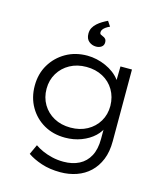

<svg xmlns="http://www.w3.org/2000/svg" viewBox="-143 -890 1053 1226"><g transform="rotate(15 384.0 -276.5)"><path d="M372 230Q302 230 246.5 211.5Q191 193 154 167L184 102Q205 117 234 130Q263 143 298.5 151.5Q334 160 374 160Q433 160 477 137.5Q521 115 545 70Q569 25 569 -43V-130L582 -133Q570 -94 535.5 -61.5Q501 -29 451 -10Q401 9 344 9Q265 9 204 -26Q143 -61 107.5 -122.5Q72 -184 72 -262Q72 -341 108.5 -402Q145 -463 207 -498.5Q269 -534 348 -534Q379 -534 410.5 -527Q442 -520 471 -507Q500 -494 524 -476Q548 -458 565 -435.5Q582 -413 588 -389L567 -392L569 -522H645V-48Q645 22 624 73.5Q603 125 566 160Q529 195 479 212.5Q429 230 372 230ZM361 -62Q423 -62 470.5 -88Q518 -114 545 -159Q572 -204 572 -262Q571 -321 544 -366.5Q517 -412 469.5 -437.5Q422 -463 361 -463Q300 -463 252.5 -437Q205 -411 177.5 -365.5Q150 -320 150 -263Q150 -205 177 -159.5Q204 -114 251.5 -88Q299 -62 361 -62ZM385 -604Q358 -604 337.5 -621Q317 -638 317 -672Q317 -694 326 -710.5Q335 -727 350 -740.5Q365 -754 382.5 -764.5Q400 -775 417 -783L439 -750Q425 -744 413.5 -736Q402 -728 395.5 -719Q389 -710 389 -700Q389 -690 395.5 -686Q402 -682 410 -679Q420 -676 427.5 -668Q435 -660 435 -644Q435 -625 420.5 -614.5Q406 -604 385 -604Z"/></g></svg>

Font: Lexend Exa Light
Style: Regular
Weight: 300
Designer: Bonnie Shaver-Troup, Thomas Jockin
Foundry: Lexend
Version: Version 1.007